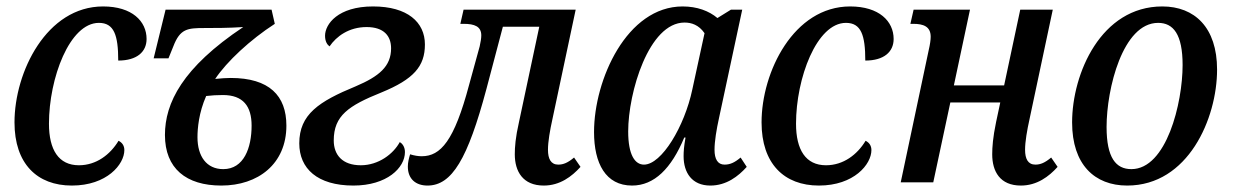

<svg xmlns="http://www.w3.org/2000/svg" viewBox="-20 -566 3829 596"><path d="M203 10C312 10 366 -56 366 -100C366 -113 360 -123 348 -129C322 -86 279 -53 225 -53C162 -53 132 -101 132 -182C132 -323 196 -495 287 -495C334 -495 347 -457 347 -378C405 -378 435 -405 435 -445C435 -500 390 -546 300 -546C125 -546 25 -343 25 -186C25 -58 95 10 203 10Z M667 10C781 10 869 -57 869 -176C869 -269 816 -324 696 -324C683 -324 668 -323 648 -321C684 -375 757 -443 833 -492L823 -536H494L457 -385H503L518 -422C539 -477 562 -479 615 -479C645 -479 689 -479 735 -482C546 -356 492 -246 492 -147C492 -43 558 10 667 10ZM673 -41C621 -41 593 -81 593 -140C593 -167 597 -216 620 -268C638 -270 653 -271 672 -271C735 -271 761 -236 761 -176C761 -107 737 -41 673 -41Z M1077 10C1181 10 1237 -45 1237 -94C1237 -111 1228 -121 1221 -125C1201 -88 1155 -53 1100 -53C1043 -53 1016 -85 1016 -130C1016 -207 1062 -238 1164 -279C1264 -320 1299 -360 1299 -428C1299 -497 1245 -546 1138 -546C1029 -546 989 -491 989 -455C989 -437 996 -427 1003 -422C1024 -453 1063 -482 1118 -482C1172 -482 1194 -454 1194 -416C1194 -360 1157 -329 1084 -298C970 -251 909 -211 909 -121C909 -43 965 10 1077 10Z M1307 10C1383 10 1432 -73 1490 -290L1541 -483H1654L1591 -187C1580 -139 1578 -109 1578 -87C1578 -34 1603 10 1668 10C1718 10 1755 -18 1782 -48L1762 -77C1743 -61 1729 -55 1713 -55C1690 -55 1681 -73 1681 -101C1681 -126 1687 -161 1695 -197L1767 -536H1419L1409 -492H1419C1453 -492 1474 -484 1474 -456C1474 -447 1472 -436 1469 -422L1436 -302C1390 -129 1348 -81 1289 -81C1278 -81 1266 -83 1253 -87C1249 -74 1246 -61 1246 -49C1246 -10 1271 10 1307 10Z M1942 10C2011 10 2064 -43 2104 -139H2108C2103 -111 2102 -96 2102 -81C2102 -30 2128 10 2185 10C2235 10 2272 -19 2298 -48L2279 -77C2260 -61 2246 -55 2229 -55C2208 -55 2198 -72 2198 -101C2198 -127 2204 -164 2212 -200L2284 -536H2249L2207 -510C2181 -532 2144 -546 2099 -546C1926 -546 1824 -319 1824 -156C1824 -59 1860 10 1942 10ZM1979 -55C1951 -55 1930 -85 1930 -158C1930 -279 1994 -496 2105 -496C2126 -496 2149 -489 2167 -463L2129 -288C2105 -174 2034 -55 1979 -55Z M2522 10C2631 10 2685 -56 2685 -100C2685 -113 2679 -123 2667 -129C2641 -86 2598 -53 2544 -53C2481 -53 2451 -101 2451 -182C2451 -323 2515 -495 2606 -495C2653 -495 2666 -457 2666 -378C2724 -378 2754 -405 2754 -445C2754 -500 2709 -546 2619 -546C2444 -546 2344 -343 2344 -186C2344 -58 2414 10 2522 10Z M3149 10C3199 10 3236 -18 3263 -48L3243 -77C3224 -61 3210 -55 3194 -55C3171 -55 3162 -73 3162 -101C3162 -126 3168 -161 3176 -197L3248 -536H3147L3097 -301H2941L2991 -536H2816L2806 -492H2815C2846 -492 2869 -484 2869 -452C2869 -442 2867 -428 2863 -411L2776 0H2877L2930 -248H3085L3072 -187C3062 -139 3060 -109 3060 -87C3060 -34 3084 10 3149 10Z M3479 10C3668 10 3758 -198 3758 -350C3758 -481 3688 -546 3588 -546C3398 -546 3308 -338 3308 -186C3308 -55 3378 10 3479 10ZM3492 -41C3444 -41 3415 -76 3415 -172C3415 -290 3465 -495 3575 -495C3622 -495 3651 -460 3651 -364C3651 -246 3601 -41 3492 -41Z"/></svg>

Font: Noto Serif Condensed Medium
Style: Italic
Weight: 500
Width: 3
Italic angle: -12°
Designer: Monotype Design Team
Foundry: Monotype Imaging Inc.
Version: Version 2.013